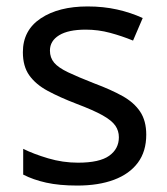

<svg xmlns="http://www.w3.org/2000/svg" viewBox="-20 -566 519 596"><path d="M434 -148Q434 -96 408 -61Q382 -26 334 -8Q286 10 220 10Q164 10 123.5 1Q83 -8 52 -24V-104Q84 -88 129.5 -74.5Q175 -61 222 -61Q289 -61 319 -82.5Q349 -104 349 -140Q349 -160 338 -176Q327 -192 298.5 -208Q270 -224 217 -244Q165 -264 128 -284Q91 -304 71 -332Q51 -360 51 -404Q51 -472 106.5 -509Q162 -546 252 -546Q301 -546 343.5 -536.5Q386 -527 423 -510L393 -440Q359 -454 322 -464Q285 -474 246 -474Q192 -474 163.5 -456.5Q135 -439 135 -409Q135 -387 148 -371.5Q161 -356 191.5 -341.5Q222 -327 273 -307Q324 -288 360 -268Q396 -248 415 -219.5Q434 -191 434 -148Z"/></svg>

Font: lbangla15
Style: Book
Weight: 400
Designer: Jelle Bosma - Monotype Design Team
Foundry: Monotype Imaging Inc.
Version: Version 2.003